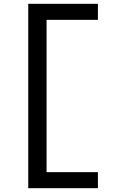

<svg xmlns="http://www.w3.org/2000/svg" viewBox="-20 -843 640 1006"><path d="M128 143V-823H493V-739H224V59H493V143Z"/></svg>

Font: Iosevka Curly Medium Extended
Style: Regular
Weight: 500
Width: 7
Monospace: yes
Designer: Belleve Invis
Foundry: Belleve Invis
Version: Version 11.1.0; ttfautohint (v1.8.3)